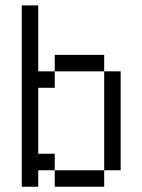

<svg xmlns="http://www.w3.org/2000/svg" viewBox="-20 -708 540 728"><path d="M125 -62.5H187.5V0H375V-62.5H187.5V-125H125Q125 -125 125 -375H187.5V-437.5H125Q125 -437.5 125 -687.5H62.5V0H125ZM375 -62.5H437.5Q437.5 -62.5 437.5 -437.5H375Q375 -437.5 375 -62.5ZM187.5 -437.5H375V-500H187.5Z"/></svg>

Font: CalcUnifontExMono
Style: Regular
Weight: 500
Version: Version 15.0.06